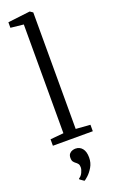

<svg xmlns="http://www.w3.org/2000/svg" viewBox="-202 -863 701 1173"><g transform="rotate(-20 148.0 -276.0)"><path d="M105.5 -50V-757L21.5 -766V-802L164.5 -819H166.5L185 -806.5V-49L278.5 -42V0H19V-42ZM202.5 142.5Q202.5 177.5 186.2 204.8Q170 232 152 248.2Q134 264.5 128 267H127L100.5 248.5V242.5Q115.5 234.5 124.8 215.2Q134 196 134 181Q134 166 127.5 158Q121 150 113 144.5Q105.5 139 99.8 131Q94 123 94 107.5Q94 89.5 102.2 80Q110.5 70.5 121.5 67Q132.5 63.5 140 63.5H142Q169.5 63.5 186 84Q202.5 104.5 202.5 142.5Z"/></g></svg>

Font: Merriweather 24pt Light
Style: Regular
Weight: 300
Designer: Eben Sorkin
Foundry: Eben Sorkin
Version: Version 2.100